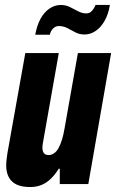

<svg xmlns="http://www.w3.org/2000/svg" viewBox="-20 -742 468 774"><path d="M102 12Q68 12 47 2Q26 -8 15.5 -27.5Q5 -47 5 -75Q5 -86 6.5 -99Q8 -112 10 -125L82 -528H217L153 -166Q152 -161 151.5 -156Q151 -151 151 -146Q151 -138 153.5 -131Q156 -124 161.5 -120.5Q167 -117 176 -117Q188 -117 198.5 -124.5Q209 -132 216.5 -146Q224 -160 230 -179.5Q236 -199 240 -223L294 -528H428L336 0H221V-62H217Q202 -38 185 -21.5Q168 -5 147.5 3.5Q127 12 102 12ZM122 -602Q129 -640 143.5 -666.5Q158 -693 179.5 -707.5Q201 -722 225 -722Q245 -722 262 -713.5Q279 -705 295 -696.5Q311 -688 328 -688Q341 -688 350 -697.5Q359 -707 365 -722H423Q417 -685 402 -658.5Q387 -632 366 -617.5Q345 -603 321 -603Q300 -603 284 -611.5Q268 -620 252 -628.5Q236 -637 217 -637Q204 -637 194 -627Q184 -617 181 -602Z"/></svg>

Font: Archivo ExtraCondensed ExtraBold
Style: Italic
Weight: 800
Width: 2
Italic angle: -10°
Designer: Hector Gatti
Foundry: Omnibus-Type
Version: Version 2.001